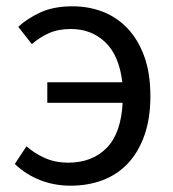

<svg xmlns="http://www.w3.org/2000/svg" viewBox="-20 -576 549 609"><path d="M38 -491Q66 -517 108 -536.5Q150 -556 210 -556Q261 -556 305.5 -539Q350 -522 384 -486.5Q418 -451 437.5 -397.5Q457 -344 457 -271Q457 -200 438 -146.5Q419 -93 385.5 -57.5Q352 -22 305.5 -4.5Q259 13 204 13Q152 13 106.5 -5Q61 -23 27 -56L64 -112Q90 -89 123 -74.5Q156 -60 196 -60Q272 -60 318 -106.5Q364 -153 369 -250H130V-315H368Q358 -400 314 -442Q270 -484 205 -484Q164 -484 134.5 -470.5Q105 -457 81 -436Z"/></svg>

Font: Kinto Sans
Style: Regular
Weight: 400
Designer: Authors: Ryoko NISHIZUKA  (kana & ideographs); Paul D. Hunt (Latin, Greek & Cyrillic); Wenlong ZHANG  (bopomofo); Sandol
Foundry: Adobe Systems Incorporated, ookami Inc.
Version: Version 0.001